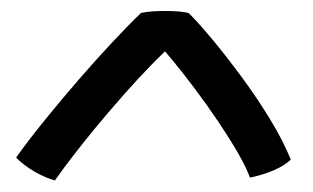

<svg xmlns="http://www.w3.org/2000/svg" viewBox="-20 -686 556 341"><path d="M315.5 -662.5Q333 -645 357.8 -615.2Q382.5 -585.5 409.2 -549.2Q436 -513 459.2 -475Q482.5 -437 496.5 -402.5Q485.5 -392 467.2 -384Q449 -376 424 -370.5Q417 -389.5 401.8 -415.8Q386.5 -442 366.8 -471.2Q347 -500.5 326 -528.5Q305 -556.5 286 -579.5Q267 -602.5 253 -615.5H295Q275 -597.5 250.2 -572.2Q225.5 -547 199.8 -517.8Q174 -488.5 150.2 -459.8Q126.5 -431 107.5 -406.2Q88.5 -381.5 77.5 -365.5Q61 -370 42.5 -380.5Q24 -391 8.5 -406Q30.5 -437 59.8 -473Q89 -509 120 -544.8Q151 -580.5 180 -611.5Q209 -642.5 230.5 -663Q239.5 -665 251 -665.8Q262.5 -666.5 274 -666.5Q287.5 -666.5 298.8 -665.5Q310 -664.5 315.5 -662.5Z"/></svg>

Font: Grandstander Thin
Style: Regular
Weight: 400
Version: Version 1.200